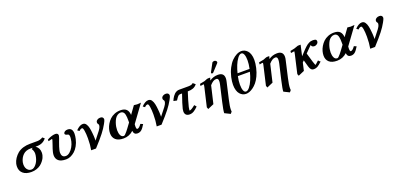

<svg xmlns="http://www.w3.org/2000/svg" viewBox="17 -1811 6586 3178"><g transform="rotate(-20 3310.0 -222.0)"><path d="M292 -25.9Q331.5 -25.9 371.3 -72.8Q411.1 -119.6 426.8 -187Q437 -227.1 437 -253.9Q437 -303.7 408.2 -342.8Q412.6 -345.2 415.8 -347.4Q418.9 -349.6 422.9 -352.1Q426.8 -354.5 428.7 -356.4Q430.7 -358.4 430.2 -358.9H390.1Q310.5 -358.9 261.2 -311.8Q211.9 -264.6 194.8 -189Q190.9 -174.8 190.9 -150.9Q190.9 -119.1 200.7 -92Q210.4 -64.9 234.1 -45.4Q257.8 -25.9 292 -25.9ZM192.9 -369.1Q278.3 -435.1 412.1 -435.1H542Q564.9 -435.1 591.6 -442.9Q618.2 -450.7 638.2 -464.8L671.9 -436Q611.8 -358.9 506.8 -358.9H481Q545.9 -315.4 545.9 -232.9Q545.9 -210 540 -184.1Q535.6 -164.6 524.7 -141.4Q513.7 -118.2 491.7 -90.1Q469.7 -62 441.2 -39.8Q412.6 -17.6 369.6 -2.7Q326.7 12.2 276.9 12.2Q183.1 12.2 131.1 -32Q79.1 -76.2 79.1 -150.9Q79.1 -177.7 85 -205.1Q95.7 -249 124 -292.2Q152.3 -335.4 192.9 -369.1Z M1149.9 -250Q1135.3 -186.5 1106.4 -135.5Q1077.6 -84.5 1041.7 -53Q1005.9 -21.5 966.6 -4.6Q927.2 12.2 888.7 12.2Q796.4 12.2 755.1 -24.2Q713.9 -60.5 713.9 -121.1Q713.9 -144 720.7 -174.8Q731 -221.2 756.8 -291Q776.4 -346.7 779.8 -360.8Q781.7 -369.1 782.5 -375Q783.2 -380.9 783 -383.5Q782.7 -386.2 781.7 -386.2Q778.8 -386.2 762.2 -382.1Q745.6 -377.9 730.5 -374L715.8 -370.1L712.9 -397Q734.9 -413.6 779.8 -429.2Q824.7 -444.8 857.9 -444.8Q880.9 -444.8 894.3 -434.6Q907.7 -424.3 907.7 -405.8Q907.7 -397.9 906.7 -394Q900.9 -365.7 873.5 -296.9Q844.2 -218.8 834 -171.9Q827.6 -148.4 827.6 -125Q827.6 -87.9 845.5 -64.9Q863.3 -42 901.9 -42Q937 -42 972.2 -71.8Q1007.3 -101.6 1032 -145.8Q1056.6 -189.9 1067.9 -237.8Q1077.6 -291.5 1077.6 -312Q1077.6 -358.4 1053.7 -363.8Q1003.9 -372.6 1003.9 -397Q1003.9 -401.9 1004.9 -404.8Q1008.8 -420.9 1027.6 -432.9Q1046.4 -444.8 1075.7 -444.8Q1161.6 -444.8 1161.6 -340.8Q1161.6 -302.7 1149.9 -250Z M1650.4 -444.8Q1676.8 -444.8 1690.7 -432.4Q1704.6 -419.9 1704.6 -400.9Q1704.6 -393.1 1703.6 -388.2Q1698.2 -366.7 1674.3 -324.2Q1638.2 -257.8 1581.3 -184.3Q1524.4 -110.8 1411.6 12.2H1326.7Q1343.8 -80.1 1343.8 -192.9Q1343.8 -273.4 1334.5 -328.1Q1325.2 -382.8 1308.6 -382.8Q1280.8 -382.8 1254.4 -353L1221.7 -377Q1286.6 -444.8 1342.8 -444.8Q1360.8 -444.8 1375.5 -437Q1390.1 -429.2 1400.1 -413.8Q1410.2 -398.4 1417.7 -380.9Q1425.3 -363.3 1430.2 -338.9Q1435.1 -314.5 1438 -293.7Q1440.9 -272.9 1443.4 -246.1Q1449.7 -195.3 1449.7 -134.8Q1449.7 -120.1 1448.7 -112.8Q1523.9 -205.6 1553.7 -246.6Q1583.5 -287.6 1588.4 -309.1Q1592.8 -323.7 1592.8 -333Q1592.8 -348.6 1581.5 -359.9Q1572.8 -369.1 1572.8 -384.8Q1572.8 -396 1574.7 -400.9Q1578.1 -416 1598.9 -430.4Q1619.6 -444.8 1650.4 -444.8Z M2005.4 -444.8Q2043 -444.8 2069.8 -435.5Q2096.7 -426.3 2113 -408.2Q2129.4 -390.1 2137.5 -366.7Q2145.5 -343.3 2147.9 -312L2246.1 -448.2Q2283.2 -441.9 2302.2 -441.9Q2322.3 -441.9 2370.1 -446.8L2151.4 -147Q2148.9 -126.5 2148.9 -111.8Q2148.9 -59.1 2166 -59.1Q2199.2 -59.1 2240.2 -120.1L2283.2 -102.1Q2246.1 -38.6 2216.3 -13.2Q2186.5 12.2 2144 12.2Q2082.5 12.2 2075.2 -57.1Q2000.5 12.2 1899.9 12.2Q1808.6 12.2 1762 -29.3Q1715.3 -70.8 1715.3 -143.1Q1715.3 -180.2 1726.3 -220.2Q1737.3 -260.3 1761 -300.5Q1784.7 -340.8 1817.9 -372.8Q1851.1 -404.8 1899.9 -424.8Q1948.7 -444.8 2005.4 -444.8ZM2073.2 -206.1V-241.2Q2073.2 -273.4 2071.8 -296.1Q2070.3 -318.8 2065.7 -341.3Q2061 -363.8 2052.7 -377.4Q2044.4 -391.1 2030.3 -399.7Q2016.1 -408.2 1996.1 -408.2Q1964.8 -408.2 1938.2 -389.6Q1911.6 -371.1 1894.5 -342.3Q1877.4 -313.5 1865.5 -278.3Q1853.5 -243.2 1848.4 -210.9Q1843.3 -178.7 1843.3 -151.9Q1843.3 -98.1 1861.1 -62Q1878.9 -25.9 1917 -25.9Q1925.8 -25.9 1939.9 -37.8Q1954.1 -49.8 1976.1 -77.1Q1998 -104.5 2012 -123Q2025.9 -141.6 2054.2 -180.2Z M2804.7 -444.8Q2831.1 -444.8 2845 -432.4Q2858.9 -419.9 2858.9 -400.9Q2858.9 -393.1 2857.9 -388.2Q2852.5 -366.7 2828.6 -324.2Q2792.5 -257.8 2735.6 -184.3Q2678.7 -110.8 2565.9 12.2H2481Q2498 -80.1 2498 -192.9Q2498 -273.4 2488.8 -328.1Q2479.5 -382.8 2462.9 -382.8Q2435.1 -382.8 2408.7 -353L2376 -377Q2440.9 -444.8 2497.1 -444.8Q2515.1 -444.8 2529.8 -437Q2544.4 -429.2 2554.4 -413.8Q2564.5 -398.4 2572 -380.9Q2579.6 -363.3 2584.5 -338.9Q2589.4 -314.5 2592.3 -293.7Q2595.2 -272.9 2597.7 -246.1Q2604 -195.3 2604 -134.8Q2604 -120.1 2603 -112.8Q2678.2 -205.6 2708 -246.6Q2737.8 -287.6 2742.7 -309.1Q2747.1 -323.7 2747.1 -333Q2747.1 -348.6 2735.8 -359.9Q2727.1 -369.1 2727.1 -384.8Q2727.1 -396 2729 -400.9Q2732.4 -416 2753.2 -430.4Q2773.9 -444.8 2804.7 -444.8Z M3035.6 -432.1H3200.2Q3265.6 -432.1 3284.7 -459L3326.7 -423.8Q3297.9 -387.2 3259 -372.1Q3220.2 -356.9 3165.5 -356.9H3162.6Q3114.7 -211.4 3089.4 -108.9Q3081.5 -68.8 3081.5 -58.1Q3081.5 -47.9 3085.4 -47.9Q3111.8 -47.9 3184.6 -106.9L3214.4 -71.8Q3175.3 -31.7 3139.4 -9.8Q3103.5 12.2 3063.5 12.2Q3022.5 12.2 3001 -9Q2979.5 -30.3 2979.5 -69.8Q2979.5 -87.4 2984.4 -111.8Q3002.9 -190.9 3061.5 -356.9H3028.3Q3006.3 -356.9 2990.7 -341.3Q2975.1 -325.7 2943.4 -275.9L2884.3 -288.1Q2891.1 -306.2 2900.1 -324Q2909.2 -341.8 2923.3 -361.8Q2937.5 -381.8 2953.6 -397Q2969.7 -412.1 2991.2 -422.1Q3012.7 -432.1 3035.6 -432.1Z M3588.4 -444.8 3575.2 -397.9Q3642.1 -444.8 3723.1 -444.8Q3829.1 -444.8 3829.1 -346.2Q3829.1 -320.3 3820.3 -284.2L3755.4 0Q3728.5 114.7 3728.5 173.8Q3728.5 195.8 3730.5 205.1L3704.1 236.8L3605.5 188Q3605.5 142.6 3638.2 0L3702.1 -276.9Q3710.4 -312.5 3710.4 -339.8Q3710.4 -389.2 3674.3 -389.2Q3645 -389.2 3617.7 -372.1Q3590.3 -355 3560.5 -320.8L3488.3 -13.2L3381.3 33.2L3368.2 -1L3446.3 -336.9Q3451.2 -362.3 3451.2 -367.2Q3451.2 -377.9 3445.3 -377.9L3391.1 -369.1L3394.5 -404.8Q3477.5 -420.9 3481.4 -421.9Q3487.8 -424.3 3500.7 -429.7Q3513.7 -435.1 3516.1 -436Q3538.1 -444.8 3551.3 -444.8ZM3745.1 -681.2Q3759.8 -681.2 3772.9 -671.1Q3786.1 -661.1 3786.1 -647.9V-644Q3784.2 -633.8 3777.3 -627L3664.6 -504.9Q3658.2 -498 3646.5 -498Q3640.6 -498 3634.5 -502Q3628.4 -505.9 3628.4 -511.2Q3628.4 -517.1 3631.3 -522.9L3708.5 -666Q3712.4 -673.3 3723.9 -677.2Q3735.4 -681.2 3745.1 -681.2Z M4239.7 -311H4027.8Q4011.2 -231.9 4011.2 -165Q4011.2 -102.1 4026.1 -63.5Q4041 -24.9 4069.8 -24.9Q4100.1 -24.9 4134 -67.4Q4168 -109.9 4195.3 -174.6Q4222.7 -239.3 4239.7 -311ZM4208 -644Q4176.3 -644 4141.4 -597.4Q4106.4 -550.8 4080.6 -486.8Q4054.7 -422.9 4039.1 -356.9H4251Q4268.1 -438 4268.1 -503.9Q4268.1 -567.4 4252.7 -605.7Q4237.3 -644 4208 -644ZM3918.9 -334Q3938.5 -417.5 3973.6 -485.1Q4008.8 -552.7 4050.5 -594.7Q4092.3 -636.7 4136.7 -658.9Q4181.2 -681.2 4223.1 -681.2Q4251 -681.2 4276.9 -669.4Q4302.7 -657.7 4325.4 -634Q4348.1 -610.4 4362.1 -568.1Q4376 -525.9 4376 -470.2Q4376 -408.7 4358.9 -334Q4341.8 -259.8 4313 -199.2Q4284.2 -138.7 4252.2 -100.3Q4220.2 -62 4184.1 -35.9Q4147.9 -9.8 4116.5 1.2Q4085 12.2 4057.1 12.2Q4027.3 12.2 4000.7 -0.2Q3974.1 -12.7 3951.7 -37.4Q3929.2 -62 3916 -104.2Q3902.8 -146.5 3902.8 -201.2Q3902.8 -259.3 3918.9 -334Z M4629.4 -444.8 4616.7 -397.9Q4682.6 -444.8 4764.6 -444.8Q4870.6 -444.8 4870.6 -346.2Q4870.6 -319.3 4861.3 -284.2L4796.4 0Q4769.5 114.7 4769.5 173.8Q4769.5 195.8 4771.5 205.1L4745.6 236.8L4646.5 188Q4646.5 144.5 4679.7 0L4743.7 -276.9Q4751.5 -313.5 4751.5 -339.8Q4751.5 -389.2 4715.3 -389.2Q4686 -389.2 4658.9 -372.1Q4631.8 -355 4601.6 -320.8L4529.8 -13.2L4422.4 33.2L4409.7 -1L4487.3 -336.9Q4492.7 -360.8 4492.7 -367.2Q4492.7 -377.9 4486.3 -377.9Q4481.9 -377.9 4477.1 -377.2Q4472.2 -376.5 4459.5 -374Q4446.8 -371.6 4432.6 -369.1L4435.5 -404.8Q4510.7 -418.9 4522.5 -421.9Q4528.8 -424.3 4541.3 -429.4Q4553.7 -434.6 4557.6 -436Q4578.6 -444.8 4592.8 -444.8Z M5458 -390.1Q5455.1 -373 5433.8 -357.9Q5412.6 -342.8 5391.1 -342.8Q5366.7 -342.8 5352.8 -353.5Q5338.9 -364.3 5338.9 -378.9Q5338.9 -382.8 5340.3 -384.8Q5332 -380.4 5268.1 -314.9L5226.1 -272L5273.9 -110.8Q5293.5 -45.9 5302.2 -45.9Q5301.8 -45.9 5307.9 -51.5Q5314 -57.1 5330.6 -72Q5347.2 -86.9 5362.3 -101.1Q5390.1 -69.8 5397.9 -69.8Q5347.2 -21.5 5316.7 -4.6Q5286.1 12.2 5251 12.2Q5223.6 12.2 5205.8 -4.2Q5188 -20.5 5175.3 -64L5142.1 -183.1L5115.2 -154.8L5084 -18.1L4977.1 27.8L4963.9 -5.9L5040 -336.9Q5045.9 -365.2 5045.9 -372.1Q5045.9 -377.9 5043 -377.9Q5039.1 -377.9 4984.9 -369.1L4988.3 -404.8Q5070.3 -418 5114.3 -438Q5125 -444.8 5145 -444.8H5182.1L5139.2 -255.9Q5146.5 -263.7 5168.9 -287.1Q5191.4 -310.5 5204.1 -325.2Q5225.1 -347.2 5235.1 -357.2Q5245.1 -367.2 5263.4 -384.5Q5281.7 -401.9 5294.4 -409.9Q5307.1 -418 5324.7 -427.5Q5342.3 -437 5359.6 -440.9Q5377 -444.8 5396 -444.8Q5426.8 -444.8 5443.4 -436.5Q5460 -428.2 5460 -405.8Q5460 -396 5458 -390.1Z M5766.1 -444.8Q5803.7 -444.8 5830.6 -435.5Q5857.4 -426.3 5873.8 -408.2Q5890.1 -390.1 5898.2 -366.7Q5906.2 -343.3 5908.7 -312L6006.8 -448.2Q6043.9 -441.9 6063 -441.9Q6083 -441.9 6130.9 -446.8L5912.1 -147Q5909.7 -126.5 5909.7 -111.8Q5909.7 -59.1 5926.8 -59.1Q5960 -59.1 6001 -120.1L6043.9 -102.1Q6006.8 -38.6 5977.1 -13.2Q5947.3 12.2 5904.8 12.2Q5843.3 12.2 5835.9 -57.1Q5761.2 12.2 5660.6 12.2Q5569.3 12.2 5522.7 -29.3Q5476.1 -70.8 5476.1 -143.1Q5476.1 -180.2 5487.1 -220.2Q5498 -260.3 5521.7 -300.5Q5545.4 -340.8 5578.6 -372.8Q5611.8 -404.8 5660.6 -424.8Q5709.5 -444.8 5766.1 -444.8ZM5834 -206.1V-241.2Q5834 -273.4 5832.5 -296.1Q5831.1 -318.8 5826.4 -341.3Q5821.8 -363.8 5813.5 -377.4Q5805.2 -391.1 5791 -399.7Q5776.9 -408.2 5756.8 -408.2Q5725.6 -408.2 5699 -389.6Q5672.4 -371.1 5655.3 -342.3Q5638.2 -313.5 5626.2 -278.3Q5614.3 -243.2 5609.1 -210.9Q5604 -178.7 5604 -151.9Q5604 -98.1 5621.8 -62Q5639.6 -25.9 5677.7 -25.9Q5686.5 -25.9 5700.7 -37.8Q5714.8 -49.8 5736.8 -77.1Q5758.8 -104.5 5772.7 -123Q5786.6 -141.6 5814.9 -180.2Z M6565.4 -444.8Q6591.8 -444.8 6605.7 -432.4Q6619.6 -419.9 6619.6 -400.9Q6619.6 -393.1 6618.7 -388.2Q6613.3 -366.7 6589.4 -324.2Q6553.2 -257.8 6496.3 -184.3Q6439.5 -110.8 6326.7 12.2H6241.7Q6258.8 -80.1 6258.8 -192.9Q6258.8 -273.4 6249.5 -328.1Q6240.2 -382.8 6223.6 -382.8Q6195.8 -382.8 6169.4 -353L6136.7 -377Q6201.7 -444.8 6257.8 -444.8Q6275.9 -444.8 6290.5 -437Q6305.2 -429.2 6315.2 -413.8Q6325.2 -398.4 6332.8 -380.9Q6340.3 -363.3 6345.2 -338.9Q6350.1 -314.5 6353 -293.7Q6356 -272.9 6358.4 -246.1Q6364.7 -195.3 6364.7 -134.8Q6364.7 -120.1 6363.8 -112.8Q6439 -205.6 6468.8 -246.6Q6498.5 -287.6 6503.4 -309.1Q6507.8 -323.7 6507.8 -333Q6507.8 -348.6 6496.6 -359.9Q6487.8 -369.1 6487.8 -384.8Q6487.8 -396 6489.7 -400.9Q6493.2 -416 6513.9 -430.4Q6534.7 -444.8 6565.4 -444.8Z"/></g></svg>

Font: Linux Libertine
Style: Bold Italic
Weight: 700
Italic angle: -11.5°
Designer: Philipp H. Poll
Foundry: Philipp H. Poll
Version: Version 4.0.5